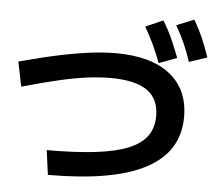

<svg xmlns="http://www.w3.org/2000/svg" viewBox="-57 -919 1115 992"><g transform="rotate(5 500.0 -422.5)"><path d="M747 -615Q727 -668 706.5 -711.5Q686 -755 661 -797L752 -837Q779 -794 799.5 -748.5Q820 -703 840 -650ZM902 -635Q884 -689 864.5 -732.5Q845 -776 820 -818L911 -855Q937 -811 957 -765Q977 -719 995 -666ZM210 -117Q359 -117 463.5 -129.5Q568 -142 633 -169Q698 -196 728 -238.5Q758 -281 758 -342Q758 -431 696 -474Q634 -517 505 -517Q450 -517 387.5 -509Q325 -501 243.5 -482.5Q162 -464 50 -432L24 -560Q138 -591 228 -610Q318 -629 390 -638Q462 -647 522 -647Q705 -647 803.5 -569.5Q902 -492 902 -349Q902 -169 734.5 -79.5Q567 10 227 10Z"/></g></svg>

Font: M PLUS 2 Thin
Style: Bold
Weight: 700
Version: Version 1.001